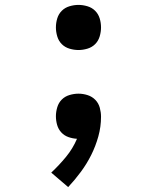

<svg xmlns="http://www.w3.org/2000/svg" viewBox="-20 -558 640 783"><path d="M300 -354Q282 -354 263.5 -359.5Q245 -365 232 -378Q219 -391 213.5 -409.5Q208 -428 208 -446Q208 -465 213.5 -483Q219 -501 232 -514Q245 -527 263.5 -532.5Q282 -538 300 -538Q318 -538 336.5 -532.5Q355 -527 368 -514Q381 -501 386.5 -483Q392 -465 392 -446Q392 -428 386.5 -409.5Q381 -391 368 -378Q355 -365 336.5 -359.5Q318 -354 300 -354ZM258 205 189 146Q221 116 249 82Q277 48 294 8Q276 7 259 1Q242 -5 230 -18Q218 -31 213 -48.5Q208 -66 208 -84Q208 -102 213.5 -120.5Q219 -139 232 -152Q245 -165 263.5 -170.5Q282 -176 300 -176Q319 -176 337.5 -170Q356 -164 369 -150.5Q382 -137 387 -118.5Q392 -100 392 -82Q392 -41 381 -1.5Q370 38 352 74Q334 110 310 142.5Q286 175 258 205Z"/></svg>

Font: Iosevka Slab Semibold Extended
Style: Regular
Weight: 600
Width: 7
Monospace: yes
Designer: Belleve Invis
Foundry: Belleve Invis
Version: Version 11.1.0; ttfautohint (v1.8.3)